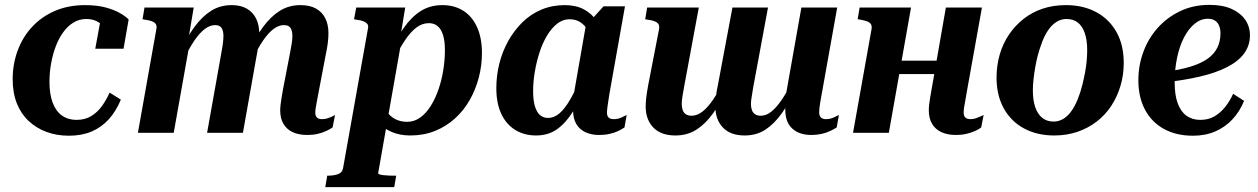

<svg xmlns="http://www.w3.org/2000/svg" viewBox="-20 -545 5164 788"><path d="M294 -53Q330 -53 356 -69.5Q382 -86 400 -112Q418 -138 430 -165L476 -136Q456 -88 426 -55Q396 -22 355.5 -5Q315 12 263 12Q213 12 171 -3.5Q129 -19 97.5 -48.5Q66 -78 49 -121Q32 -164 32 -220Q32 -282 52.5 -337.5Q73 -393 112 -435Q151 -477 206 -500.5Q261 -524 329 -524Q379 -524 415 -514Q451 -504 474.5 -490Q498 -476 508 -465L487 -345H371L393 -465Q403 -463 409.5 -458Q416 -453 419.5 -446Q423 -439 422 -431Q421 -423 416 -415Q410 -431 398.5 -442.5Q387 -454 371 -460.5Q355 -467 334 -467Q306 -467 282.5 -453Q259 -439 240.5 -414Q222 -389 209.5 -356.5Q197 -324 190 -286Q183 -248 183 -209Q183 -159 196 -124Q209 -89 234 -71Q259 -53 294 -53Z M546 0H693L759 -371H751L775 -514H573L565 -466L576 -464Q593 -462 604 -457.5Q615 -453 619.5 -446Q624 -439 622 -427ZM1285 -153 1317 -321Q1323 -349 1325.5 -370Q1328 -391 1328 -409Q1328 -444 1315 -470Q1302 -496 1276.5 -510Q1251 -524 1213 -524Q1166 -524 1129 -501Q1092 -478 1060 -435Q1028 -392 998 -331L1014 -296Q1037 -345 1059 -377.5Q1081 -410 1102.5 -426Q1124 -442 1145 -442Q1165 -442 1172.5 -430Q1180 -418 1180 -397Q1180 -384 1177.5 -368Q1175 -352 1171 -331L1142 -181Q1138 -160 1135.5 -143.5Q1133 -127 1131.5 -115Q1130 -103 1130 -92Q1130 -58 1144 -35.5Q1158 -13 1182.5 -2Q1207 9 1241 9Q1264 9 1283.5 4.5Q1303 0 1319 -7.5Q1335 -15 1345 -22L1355 -73Q1350 -70 1341.5 -66Q1333 -62 1323 -59Q1313 -56 1302 -56Q1288 -56 1281 -62.5Q1274 -69 1274 -83Q1274 -91 1275.5 -100.5Q1277 -110 1279.5 -123.5Q1282 -137 1285 -153ZM830 0H977L1034 -321Q1037 -335 1038.5 -347.5Q1040 -360 1041.5 -370.5Q1043 -381 1043.5 -390Q1044 -399 1044 -407Q1044 -443 1031 -469Q1018 -495 993 -509.5Q968 -524 931 -524Q884 -524 847 -501Q810 -478 778.5 -435Q747 -392 717 -331L732 -296Q755 -345 777 -377.5Q799 -410 820.5 -426Q842 -442 863 -442Q882 -442 889.5 -430Q897 -418 897 -398Q897 -385 895 -368.5Q893 -352 889 -331Z M1315 223 1323 176H1325Q1351 176 1368 169.5Q1385 163 1388 145L1490 -427Q1493 -439 1488 -446Q1483 -453 1472 -457.5Q1461 -462 1444 -464L1433 -466L1442 -514H1643L1621 -380L1630 -391L1532 166Q1532 169 1538.5 171Q1545 173 1555 174Q1565 175 1575.5 175.5Q1586 176 1593 176H1606L1598 223ZM1491 -98 1545 -139Q1552 -109 1566.5 -88Q1581 -67 1602.5 -56Q1624 -45 1651 -45Q1680 -45 1704.5 -62.5Q1729 -80 1748 -110.5Q1767 -141 1780 -179Q1793 -217 1799.5 -258.5Q1806 -300 1806 -339Q1806 -376 1798.5 -400.5Q1791 -425 1776.5 -437.5Q1762 -450 1740 -450Q1713 -450 1689 -432Q1665 -414 1642 -379.5Q1619 -345 1594 -295L1573 -317Q1604 -383 1636 -429Q1668 -475 1706.5 -499.5Q1745 -524 1796 -524Q1844 -524 1880.5 -501.5Q1917 -479 1937.5 -434.5Q1958 -390 1958 -327Q1958 -276 1945 -226.5Q1932 -177 1907.5 -134Q1883 -91 1847 -58.5Q1811 -26 1765 -7.5Q1719 11 1664 11Q1621 11 1587.5 -3.5Q1554 -18 1530 -42.5Q1506 -67 1491 -98Z M2458 -389 2413 -367Q2407 -398 2393.5 -420Q2380 -442 2361.5 -454Q2343 -466 2317 -466Q2290 -466 2267 -448Q2244 -430 2225.5 -399.5Q2207 -369 2194.5 -330.5Q2182 -292 2175 -251Q2168 -210 2168 -171Q2168 -133 2175.5 -108.5Q2183 -84 2196.5 -72.5Q2210 -61 2229 -61Q2255 -61 2277 -80.5Q2299 -100 2320 -136.5Q2341 -173 2363 -222L2390 -198Q2361 -134 2331.5 -87Q2302 -40 2266 -14.5Q2230 11 2180 11Q2132 11 2095 -11.5Q2058 -34 2037.5 -77.5Q2017 -121 2017 -183Q2017 -235 2029.5 -284.5Q2042 -334 2066 -377Q2090 -420 2124 -453.5Q2158 -487 2202 -505.5Q2246 -524 2298 -524Q2344 -524 2376.5 -506.5Q2409 -489 2429 -459Q2449 -429 2458 -389ZM2545 -519 2481 -159Q2478 -141 2476 -126.5Q2474 -112 2472.5 -101.5Q2471 -91 2471 -84Q2471 -69 2478 -62.5Q2485 -56 2499 -56Q2516 -56 2530 -62.5Q2544 -69 2552 -73L2543 -22Q2533 -15 2517.5 -7.5Q2502 0 2482 4.5Q2462 9 2439 9Q2407 9 2382.5 -2.5Q2358 -14 2345 -36.5Q2332 -59 2332 -92Q2332 -101 2333.5 -111Q2335 -121 2338 -135L2328 -118L2386 -450L2396 -452L2457 -519Z M2787 -185Q2783 -164 2780.5 -147.5Q2778 -131 2778 -118Q2778 -104 2782 -93Q2786 -82 2795 -76Q2804 -70 2819 -70Q2841 -70 2863 -87Q2885 -104 2908 -138Q2931 -172 2953 -221L2969 -185Q2938 -124 2907 -80.5Q2876 -37 2838.5 -13Q2801 11 2752 11Q2693 11 2661.5 -21.5Q2630 -54 2630 -108Q2630 -126 2632.5 -146Q2635 -166 2640 -194L2685 -426Q2687 -439 2682.5 -446Q2678 -453 2667 -457.5Q2656 -462 2639 -464L2628 -466L2636 -514H2848ZM3351 -151Q3348 -135 3346 -122.5Q3344 -110 3343 -100.5Q3342 -91 3342 -84Q3342 -70 3349 -63Q3356 -56 3370 -56Q3387 -56 3401 -62.5Q3415 -69 3423 -73L3414 -22Q3403 -15 3387.5 -7.5Q3372 0 3352 4.5Q3332 9 3310 9Q3261 9 3232 -17Q3203 -43 3203 -94Q3203 -101 3203.5 -108Q3204 -115 3205.5 -123Q3207 -131 3209 -139L3202 -136L3269 -514H3416ZM3071 -185Q3068 -164 3065 -147.5Q3062 -131 3062 -118Q3062 -104 3066 -93Q3070 -82 3079 -76Q3088 -70 3103 -70Q3125 -70 3146.5 -87.5Q3168 -105 3190.5 -138.5Q3213 -172 3236 -221L3251 -185Q3220 -124 3189 -80.5Q3158 -37 3121.5 -13Q3085 11 3036 11Q2978 11 2947 -21.5Q2916 -54 2916 -108Q2916 -120 2917 -132.5Q2918 -145 2920 -160.5Q2922 -176 2926 -194L2986 -514H3132Z M3603 -241H3891L3901 -296H3614ZM3481 0H3628L3719 -514H3508L3500 -466L3513 -464Q3529 -461 3539.5 -457Q3550 -453 3554.5 -445.5Q3559 -438 3557 -426ZM3935 -84Q3935 -92 3937 -105.5Q3939 -119 3942.5 -136.5Q3946 -154 3949 -174L4010 -514H3862L3803 -176Q3800 -159 3797.5 -144.5Q3795 -130 3793.5 -117Q3792 -104 3792 -92Q3792 -59 3805.5 -36.5Q3819 -14 3844 -2.5Q3869 9 3904 9Q3926 9 3945.5 4.5Q3965 0 3981 -7Q3997 -14 4007 -22L4017 -73Q4013 -71 4004 -67Q3995 -63 3985 -59.5Q3975 -56 3964 -56Q3949 -56 3942 -62.5Q3935 -69 3935 -84Z M4423 -200Q4429 -225 4433.5 -249Q4438 -273 4440 -296Q4442 -319 4442 -339Q4442 -381 4432 -409.5Q4422 -438 4403.5 -452.5Q4385 -467 4357 -467Q4335 -467 4316.5 -455.5Q4298 -444 4283.5 -423.5Q4269 -403 4258 -375Q4247 -347 4238 -313Q4232 -289 4228 -264.5Q4224 -240 4221.5 -217.5Q4219 -195 4219 -174Q4219 -133 4229 -104.5Q4239 -76 4258 -61Q4277 -46 4304 -46Q4326 -46 4344.5 -57.5Q4363 -69 4377.5 -89.5Q4392 -110 4403.5 -138.5Q4415 -167 4423 -200ZM4070 -226Q4070 -276 4083 -321Q4096 -366 4121 -403Q4146 -440 4181 -467.5Q4216 -495 4259.5 -509.5Q4303 -524 4355 -524Q4426 -524 4479.5 -495Q4533 -466 4562.5 -413Q4592 -360 4592 -287Q4592 -237 4578.5 -192Q4565 -147 4540.5 -110Q4516 -73 4481 -46Q4446 -19 4402 -4Q4358 11 4307 11Q4236 11 4182.5 -18Q4129 -47 4099.5 -100.5Q4070 -154 4070 -226Z M4876 12Q4808 12 4757.5 -15.5Q4707 -43 4679.5 -94.5Q4652 -146 4652 -216Q4652 -275 4672 -330.5Q4692 -386 4730.5 -429.5Q4769 -473 4823 -499Q4877 -525 4944 -525Q4998 -525 5034.5 -508.5Q5071 -492 5090.5 -464Q5110 -436 5110 -400Q5110 -358 5086 -325.5Q5062 -293 5016 -269.5Q4970 -246 4903.5 -230.5Q4837 -215 4752 -206L4759 -250Q4822 -258 4866 -271.5Q4910 -285 4937 -304.5Q4964 -324 4976.5 -350Q4989 -376 4989 -408Q4989 -426 4983.5 -439.5Q4978 -453 4966.5 -460.5Q4955 -468 4937 -468Q4908 -468 4883 -447.5Q4858 -427 4839.5 -391.5Q4821 -356 4811 -308.5Q4801 -261 4801 -206Q4801 -155 4813.5 -121Q4826 -87 4849.5 -70Q4873 -53 4906 -53Q4939 -53 4963.5 -67Q4988 -81 5007.5 -105Q5027 -129 5041 -160L5086 -131Q5068 -87 5038 -55Q5008 -23 4967.5 -5.5Q4927 12 4876 12Z"/></svg>

Font: Roboto Serif 72pt SemiCondensed SemiBold
Style: Italic
Weight: 600
Width: 4
Italic angle: -10°
Designer: Greg Gazdowicz
Foundry: Commercial Type
Version: Version 1.008